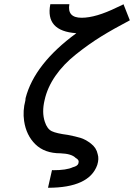

<svg xmlns="http://www.w3.org/2000/svg" viewBox="-20 -726 634 908"><path d="M100 -251Q100 -253 100.5 -257Q101 -261 101 -262Q143 -424 341 -569Q193 -579 218 -706H308Q297 -642 366 -642Q433 -642 533 -691L557 -702Q560 -704 564 -706L594 -630Q516 -589 458.5 -553.5Q401 -518 340.5 -470Q280 -422 242 -367Q204 -312 191 -253Q177 -195 192 -150Q203 -116 225 -105.5Q247 -95 301 -88Q337 -81 360.5 -74Q384 -67 410 -47Q436 -27 442 3Q449 25 440 54Q402 162 207 162L226 78Q228 79 230 79Q295 79 324 65Q348 59 351 46Q356 30 338 21Q319 1 266 -1Q191 -1 147.5 -43.5Q104 -86 94 -154Q87 -202 100 -251Z"/></svg>

Font: Coval
Style: Book Italic
Weight: 350
Foundry: Context Ltd
Version: Version 001.000